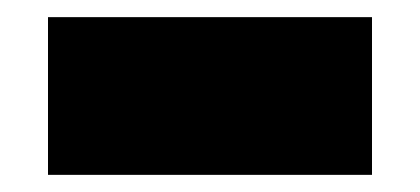

<svg xmlns="http://www.w3.org/2000/svg" viewBox="-20 -1008 490 224"><path d="M36 -804V-988H414V-804Z"/></svg>

Font: Gasoek One
Style: Regular
Weight: 400
Designer: Jiashuo Zhang
Foundry: JAMO
Version: Version 1.000; ttfautohint (v1.8.4.7-5d5b);gftools[0.9.29]